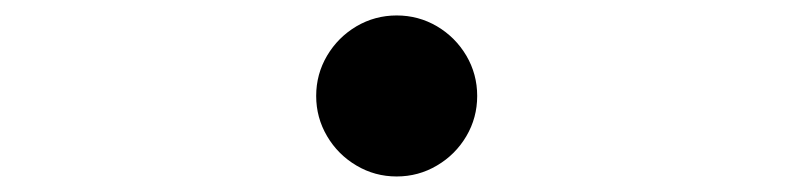

<svg xmlns="http://www.w3.org/2000/svg" viewBox="-20 -494 1017 246"><path d="M591.4 -371.1Q591.4 -343.1 577.5 -319.5Q563.5 -295.8 539.8 -281.9Q516.2 -267.9 488.2 -267.9Q460.3 -267.9 436.7 -281.9Q413 -295.9 399.1 -319.5Q385.1 -343.2 385.1 -371.1Q385.1 -399 399.1 -422.7Q413.1 -446.3 436.7 -460.3Q460.4 -474.2 488.3 -474.2Q516.2 -474.2 539.9 -460.3Q563.5 -446.3 577.5 -422.7Q591.4 -399 591.4 -371.1Z"/></svg>

Font: Min Sans VF VF
Style: Regular
Weight: 400
Designer: Jinseong-Kim, NotoSansCJK, Nunito
Foundry: Jinseong-Kim
Version: Version 1.420;Glyphs 3.1.2 (3151)